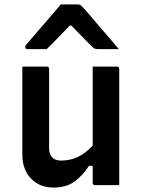

<svg xmlns="http://www.w3.org/2000/svg" viewBox="-20 -837 640 868"><path d="M191 -536Q202 -536 202 -525V-167Q202 -139 216.5 -125Q231 -111 255 -111Q296 -111 331 -127Q366 -143 399 -179V-536H508Q519 -536 519 -525V0H410Q399 0 399 -11V-87H382Q352 -41 315 -15Q278 11 222 11Q159 11 120 -30Q81 -71 81 -138V-536ZM255 -817H332Q340 -817 345 -813Q350 -809 363 -795Q371 -786 388.5 -765.5Q406 -745 429 -718Q452 -691 475.5 -664Q499 -637 517 -615H425Q414 -615 408.5 -617Q403 -619 396 -626Q386 -636 362.5 -660Q339 -684 302 -722H296Q261 -686 236.5 -660.5Q212 -635 191 -615H105Q94 -615 94 -624Q94 -629 97 -633Q100 -637 113 -652Q125 -666 144.5 -688.5Q164 -711 185.5 -736Q207 -761 226 -783Q245 -805 255 -817Z"/></svg>

Font: Recursive Mn Lnr St SmB
Style: Regular
Weight: 600
Monospace: yes
Version: Version 1.079;hotconv 1.0.112;makeotfexe 2.5.65598; ttfautoh